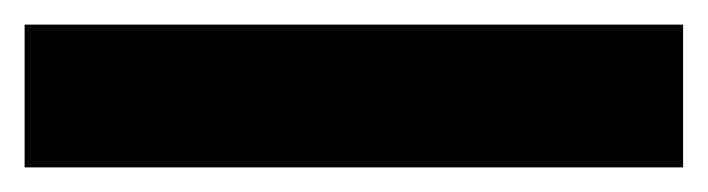

<svg xmlns="http://www.w3.org/2000/svg" viewBox="-23 -136 575 156"><path d="M-3 0V-116H532V0Z"/></svg>

Font: Inclusive Sans
Style: Regular
Weight: 400
Designer: Olivia King
Foundry: Olivia King
Version: Version 2.004